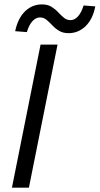

<svg xmlns="http://www.w3.org/2000/svg" viewBox="-20 -861 457 881"><path d="M34.8 0 166.1 -656.3H244L112.7 0ZM294.5 -708.8Q269.1 -708.8 251.2 -719.6Q233.3 -730.4 219.9 -744.9Q206.6 -759.3 193.4 -770.1Q180.1 -781 163.5 -781Q144.5 -781 128.8 -763.8Q113.1 -746.6 103.2 -713.7L49.6 -717.9Q62 -776.9 94.8 -808.9Q127.5 -840.8 172.4 -840.8Q198.4 -840.8 216 -830Q233.6 -819.1 247 -804.7Q260.3 -790.3 273.4 -779.5Q286.5 -768.6 303.5 -768.6Q322.4 -768.6 338 -786Q353.5 -803.3 363.7 -835.9L417.3 -831.7Q405.9 -773.1 372.7 -740.9Q339.4 -708.8 294.5 -708.8Z"/></svg>

Font: Source Sans Variable
Style: Italic
Weight: 200
Italic angle: -11°
Designer: Paul D. Hunt
Foundry: Adobe Systems Incorporated
Version: Version 3.006;hotconv 1.0.111;makeotfexe 2.5.65597